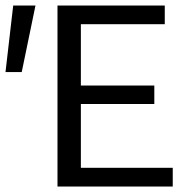

<svg xmlns="http://www.w3.org/2000/svg" viewBox="-31 -678 705 698"><path d="M597 -68V0H178V-658H568V-590H263V-367H530V-300H263V-68ZM-11 -416 17 -658H98L48 -416Z"/></svg>

Font: Ysabeau Medium
Style: Regular
Weight: 500
Designer: Christian Thalmann (Catharsis Fonts)
Version: Version 0.003